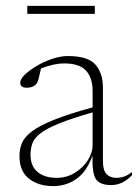

<svg xmlns="http://www.w3.org/2000/svg" viewBox="-20 -621 468 651"><path d="M357 6.5Q320 6.5 306 -12.5Q292 -31.5 293.5 -93.5Q274.5 -39.5 239.8 -14.8Q205 10 160 10Q110.5 10 78.2 -15.2Q46 -40.5 46 -91.5Q46 -115 54.2 -135.5Q62.5 -156 87.8 -175.2Q113 -194.5 162.5 -214.5Q212 -234.5 294 -257V-312.5Q294 -356.5 272 -381.2Q250 -406 196.5 -406Q181 -406 162.2 -402Q143.5 -398 119 -389Q114.5 -368 111 -354.2Q107.5 -340.5 101 -334Q96 -329 87.8 -326.2Q79.5 -323.5 71 -323.5Q48.5 -323.5 48.5 -341Q48.5 -352.5 64.2 -367.8Q80 -383 104.5 -397.5Q129 -412 157.2 -421.5Q185.5 -431 210 -431Q278 -431 303.5 -402Q329 -373 329 -323.5V-74.5Q329 -43.5 341.2 -30.8Q353.5 -18 375 -18Q387.5 -18 399.8 -22Q412 -26 427.5 -37.5V-27Q410 -9 392.8 -1.2Q375.5 6.5 357 6.5ZM83.5 -96Q83.5 -58 107.2 -38Q131 -18 172.5 -18Q205.5 -18 233.2 -34.8Q261 -51.5 277.5 -77.2Q294 -103 294 -129.5V-240Q223 -219.5 180.8 -202.5Q138.5 -185.5 117.5 -169.2Q96.5 -153 90 -135.5Q83.5 -118 83.5 -96ZM72.5 -574V-601H301.5V-574Z"/></svg>

Font: Newsreader Text ExtraLight
Style: Regular
Weight: 275
Designer: Hugues Gentile
Foundry: Production Type
Version: Version 1.001